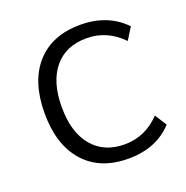

<svg xmlns="http://www.w3.org/2000/svg" viewBox="-105 -645 726 751"><g transform="rotate(-20 257.5 -269.5)"><path d="M306.6 8.8Q188.5 8.8 123 -64.9Q57.6 -138.7 57.6 -269.5Q57.6 -401.4 123 -474.6Q188.5 -547.9 306.6 -547.9Q420.9 -547.9 491.2 -474.6L460 -424.8Q396.5 -490.2 311.5 -490.2Q224.6 -490.2 176.8 -432.1Q128.9 -374 128.9 -269.5Q128.9 -165 177.2 -106.9Q225.6 -48.8 311.5 -48.8Q397.5 -48.8 460 -114.3L491.2 -65.4Q422.9 8.8 306.6 8.8Z"/></g></svg>

Font: Min Sans Light
Style: Regular
Weight: 300
Designer: Jinseong-Kim, NotoSansCJK, Nunito
Foundry: Jinseong-Kim
Version: Version 1.400;Glyphs 3.1.2 (3151)